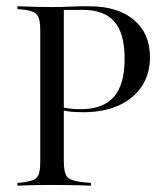

<svg xmlns="http://www.w3.org/2000/svg" viewBox="-20 -591 527 611"><path d="M108.1 -201.6V-492.7Q108.1 -518.5 104 -531.9Q100 -545.2 88.3 -551.6Q76.6 -558.1 53.2 -560.5L35.5 -562.1V-571Q46.8 -571 63.7 -570.2Q80.6 -569.4 102 -569Q123.4 -568.5 146 -568.5Q174.2 -568.5 198 -569.8Q221.8 -571 235.5 -571H264.5Q354.8 -571 406 -527.8Q457.3 -484.7 457.3 -408.9Q457.3 -355.6 431 -316.1Q404.8 -276.6 357.3 -255.2Q309.7 -233.9 245.2 -233.9Q229 -233.9 215.7 -234.7Q202.4 -235.5 191.1 -237.5Q179.8 -239.5 167.7 -242.7V-250.8Q183.9 -247.6 200.8 -245.6Q217.7 -243.5 237.1 -243.5Q308.1 -243.5 342.3 -282.7Q376.6 -321.8 376.6 -404Q376.6 -484.7 344 -522.2Q311.3 -559.7 242.7 -559.7H183.1V-201.6ZM137.1 -2.4Q115.3 -2.4 96 -2Q76.6 -1.6 61.3 -1.2Q46 -0.8 35.5 0V-8.9L52.4 -10.5Q75.8 -13.7 87.9 -19.4Q100 -25 104 -38.7Q108.1 -52.4 108.1 -78.2V-201.6H183.1V-78.2Q183.1 -40.3 194 -27.8Q204.8 -15.3 243.5 -11.3L269.4 -8.9V0Q257.3 -0.8 238.3 -1.2Q219.4 -1.6 196.8 -2Q174.2 -2.4 150 -2.4H146Z"/></svg>

Font: Playfair 144pt SemiCondensed Light
Style: Regular
Weight: 300
Width: 4
Designer: Claus Eggers Sørensen
Foundry: Claus Eggers Sørensen
Version: Version 2.203